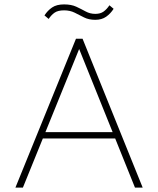

<svg xmlns="http://www.w3.org/2000/svg" viewBox="-20 -852 718 872"><path d="M50 0 325 -676H355L628 0H593L332 -648H347L84 0ZM165 -223V-252H514V-223ZM413 -762Q383 -762 361.5 -773Q340 -784 319 -794.5Q298 -805 271 -805Q243 -805 228 -794.5Q213 -784 201 -766L182 -782Q196 -804 216.5 -818Q237 -832 271 -832Q304 -832 326.5 -821.5Q349 -811 369 -800Q389 -789 413 -789Q436 -789 450.5 -799.5Q465 -810 477 -828L496 -812Q482 -790 462 -776Q442 -762 413 -762Z"/></svg>

Font: Marine Company Thin
Style: Regular
Weight: 100
Designer: Rodrigo Fuenzalida
Foundry: fragTYPE
Version: Version 1.000